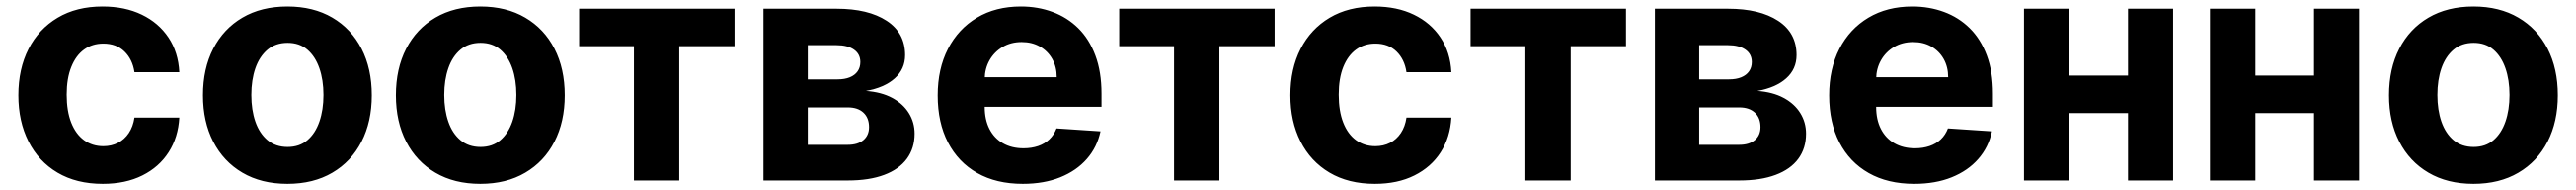

<svg xmlns="http://www.w3.org/2000/svg" viewBox="-20 -573 8194 603"><path d="M306.8 10.7Q223 10.7 162.8 -25Q102.6 -60.7 70.5 -124.3Q38.4 -187.9 38.4 -270.6Q38.4 -354.4 70.8 -417.8Q103.3 -481.2 163.4 -516.9Q223.4 -552.6 306.1 -552.6Q377.5 -552.6 431.1 -526.6Q484.7 -500.7 516 -453.8Q547.2 -407 550.4 -343.8H407.7Q401.6 -384.6 375.9 -409.6Q350.1 -434.7 308.6 -434.7Q273.4 -434.7 247.3 -415.7Q221.2 -396.7 206.7 -360.4Q192.1 -324.2 192.1 -272.7Q192.1 -220.5 206.5 -183.9Q220.9 -147.4 247.2 -128.2Q273.4 -109 308.6 -109Q334.5 -109 355.3 -119.7Q376.1 -130.3 389.7 -150.7Q403.4 -171.2 407.7 -199.9H550.4Q546.9 -137.4 516.5 -90Q486.2 -42.6 432.9 -16Q379.6 10.7 306.8 10.7Z M894.2 10.7Q811.4 10.7 751.2 -24.7Q691.1 -60 658.4 -123.4Q625.7 -186.8 625.7 -270.6Q625.7 -355.1 658.4 -418.5Q691.1 -481.9 751.2 -517.2Q811.4 -552.6 894.2 -552.6Q976.9 -552.6 1037.1 -517.2Q1097.3 -481.9 1130 -418.5Q1162.6 -355.1 1162.6 -270.6Q1162.6 -186.8 1130 -123.4Q1097.3 -60 1037.1 -24.7Q976.9 10.7 894.2 10.7ZM894.9 -106.5Q932.5 -106.5 957.7 -128Q983 -149.5 995.9 -186.8Q1008.9 -224.1 1008.9 -271.7Q1008.9 -319.2 995.9 -356.5Q983 -393.8 957.7 -415.5Q932.5 -437.1 894.9 -437.1Q856.9 -437.1 831.1 -415.5Q805.4 -393.8 792.4 -356.5Q779.5 -319.2 779.5 -271.7Q779.5 -224.1 792.4 -186.8Q805.4 -149.5 831.1 -128Q856.9 -106.5 894.9 -106.5Z M1507.8 10.7Q1425.1 10.7 1364.9 -24.7Q1304.7 -60 1272 -123.4Q1239.3 -186.8 1239.3 -270.6Q1239.3 -355.1 1272 -418.5Q1304.7 -481.9 1364.9 -517.2Q1425.1 -552.6 1507.8 -552.6Q1590.6 -552.6 1650.7 -517.2Q1710.9 -481.9 1743.6 -418.5Q1776.3 -355.1 1776.3 -270.6Q1776.3 -186.8 1743.6 -123.4Q1710.9 -60 1650.7 -24.7Q1590.6 10.7 1507.8 10.7ZM1508.5 -106.5Q1546.2 -106.5 1571.4 -128Q1596.6 -149.5 1609.6 -186.8Q1622.5 -224.1 1622.5 -271.7Q1622.5 -319.2 1609.6 -356.5Q1596.6 -393.8 1571.4 -415.5Q1546.2 -437.1 1508.5 -437.1Q1470.5 -437.1 1444.8 -415.5Q1419 -393.8 1406.1 -356.5Q1393.1 -319.2 1393.1 -271.7Q1393.1 -224.1 1406.1 -186.8Q1419 -149.5 1444.8 -128Q1470.5 -106.5 1508.5 -106.5Z M1822.1 -426.5V-545.5H2316.4V-426.5H2140.6V0H1996.4V-426.5Z M2408.4 0V-545.5H2641Q2741.8 -545.5 2800.4 -507.1Q2859 -468.8 2859 -398.1Q2859 -353.7 2826 -324.2Q2793 -294.7 2734.4 -284.4Q2783.4 -280.9 2818 -262.3Q2852.6 -243.6 2870.9 -214.1Q2889.2 -184.7 2889.2 -148.8Q2889.2 -102.3 2864.5 -68.9Q2839.8 -35.5 2792.4 -17.8Q2745 0 2676.8 0ZM2549.4 -113.3H2676.8Q2708.5 -113.3 2726.4 -128.4Q2744.3 -143.5 2744.3 -169.7Q2744.3 -198.9 2726.4 -215.6Q2708.5 -232.2 2676.8 -232.2H2549.4ZM2549.4 -321H2644.2Q2666.9 -321 2683.1 -327.6Q2699.2 -334.2 2707.9 -346.6Q2716.6 -359 2716.6 -376.1Q2716.6 -401.3 2696.4 -415.5Q2676.1 -429.7 2641 -429.7H2549.4Z M3233.3 10.7Q3149.1 10.7 3088.6 -23.6Q3028.1 -57.9 2995.4 -120.9Q2962.7 -183.9 2962.7 -270.2Q2962.7 -354.4 2995.4 -418Q3028.1 -481.5 3087.5 -517Q3147 -552.6 3227.3 -552.6Q3281.2 -552.6 3327.9 -535.3Q3374.6 -518.1 3409.6 -483.7Q3444.6 -449.2 3464.1 -397.2Q3483.7 -345.2 3483.7 -275.6V-234H3023.1V-327.8H3341.3Q3341.3 -360.4 3327.1 -385.7Q3312.9 -410.9 3287.8 -425.2Q3262.8 -439.6 3229.8 -439.6Q3195.3 -439.6 3168.9 -423.8Q3142.4 -408 3127.5 -381.6Q3112.6 -355.1 3112.2 -322.8V-233.7Q3112.2 -193.2 3127.3 -163.7Q3142.4 -134.2 3170.1 -118.3Q3197.8 -102.3 3235.8 -102.3Q3261 -102.3 3282 -109.4Q3302.9 -116.5 3317.8 -130.7Q3332.7 -144.9 3340.6 -165.5L3480.5 -156.2Q3469.8 -105.8 3437 -68.4Q3404.1 -30.9 3352.5 -10.1Q3300.8 10.7 3233.3 10.7Z M3540.1 -426.5V-545.5H4034.4V-426.5H3858.7V0H3714.5V-426.5Z M4353 10.7Q4269.2 10.7 4209 -25Q4148.8 -60.7 4116.7 -124.3Q4084.5 -187.9 4084.5 -270.6Q4084.5 -354.4 4117 -417.8Q4149.5 -481.2 4209.5 -516.9Q4269.5 -552.6 4352.3 -552.6Q4423.7 -552.6 4477.3 -526.6Q4530.9 -500.7 4562.1 -453.8Q4593.4 -407 4596.6 -343.8H4453.8Q4447.8 -384.6 4422.1 -409.6Q4396.3 -434.7 4354.8 -434.7Q4319.6 -434.7 4293.5 -415.7Q4267.4 -396.7 4252.8 -360.4Q4238.3 -324.2 4238.3 -272.7Q4238.3 -220.5 4252.7 -183.9Q4267 -147.4 4293.3 -128.2Q4319.6 -109 4354.8 -109Q4380.7 -109 4401.5 -119.7Q4422.2 -130.3 4435.9 -150.7Q4449.6 -171.2 4453.8 -199.9H4596.6Q4593 -137.4 4562.7 -90Q4532.3 -42.6 4479 -16Q4425.8 10.7 4353 10.7Z M4657.7 -426.5V-545.5H5152V-426.5H4976.2V0H4832V-426.5Z M5244 0V-545.5H5476.6Q5577.4 -545.5 5636 -507.1Q5694.6 -468.8 5694.6 -398.1Q5694.6 -353.7 5661.6 -324.2Q5628.6 -294.7 5570 -284.4Q5619 -280.9 5653.6 -262.3Q5688.2 -243.6 5706.5 -214.1Q5724.8 -184.7 5724.8 -148.8Q5724.8 -102.3 5700.1 -68.9Q5675.4 -35.5 5628 -17.8Q5580.6 0 5512.4 0ZM5384.9 -113.3H5512.4Q5544 -113.3 5562 -128.4Q5579.9 -143.5 5579.9 -169.7Q5579.9 -198.9 5562 -215.6Q5544 -232.2 5512.4 -232.2H5384.9ZM5384.9 -321H5479.8Q5502.5 -321 5518.6 -327.6Q5534.8 -334.2 5543.5 -346.6Q5552.2 -359 5552.2 -376.1Q5552.2 -401.3 5532 -415.5Q5511.7 -429.7 5476.6 -429.7H5384.9Z M6068.9 10.7Q5984.7 10.7 5924.2 -23.6Q5863.6 -57.9 5831 -120.9Q5798.3 -183.9 5798.3 -270.2Q5798.3 -354.4 5831 -418Q5863.6 -481.5 5923.1 -517Q5982.6 -552.6 6062.9 -552.6Q6116.8 -552.6 6163.5 -535.3Q6210.2 -518.1 6245.2 -483.7Q6280.2 -449.2 6299.7 -397.2Q6319.2 -345.2 6319.2 -275.6V-234H5858.7V-327.8H6176.8Q6176.8 -360.4 6162.6 -385.7Q6148.4 -410.9 6123.4 -425.2Q6098.4 -439.6 6065.3 -439.6Q6030.9 -439.6 6004.4 -423.8Q5978 -408 5963.1 -381.6Q5948.2 -355.1 5947.8 -322.8V-233.7Q5947.8 -193.2 5962.9 -163.7Q5978 -134.2 6005.7 -118.3Q6033.4 -102.3 6071.4 -102.3Q6096.6 -102.3 6117.5 -109.4Q6138.5 -116.5 6153.4 -130.7Q6168.3 -144.9 6176.1 -165.5L6316.1 -156.2Q6305.4 -105.8 6272.5 -68.4Q6239.7 -30.9 6188 -10.1Q6136.4 10.7 6068.9 10.7Z M6797.6 -333.1V-214.1H6512.8V-333.1ZM6562.5 -545.5V0H6418V-545.5ZM6892.4 -545.5V0H6748.9V-545.5Z M7389.2 -333.1V-214.1H7104.4V-333.1ZM7154.1 -545.5V0H7009.6V-545.5ZM7484 -545.5V0H7340.6V-545.5Z M7847.7 10.7Q7764.9 10.7 7704.7 -24.7Q7644.5 -60 7611.9 -123.4Q7579.2 -186.8 7579.2 -270.6Q7579.2 -355.1 7611.9 -418.5Q7644.5 -481.9 7704.7 -517.2Q7764.9 -552.6 7847.7 -552.6Q7930.4 -552.6 7990.6 -517.2Q8050.8 -481.9 8083.5 -418.5Q8116.1 -355.1 8116.1 -270.6Q8116.1 -186.8 8083.5 -123.4Q8050.8 -60 7990.6 -24.7Q7930.4 10.7 7847.7 10.7ZM7848.4 -106.5Q7886 -106.5 7911.2 -128Q7936.4 -149.5 7949.4 -186.8Q7962.4 -224.1 7962.4 -271.7Q7962.4 -319.2 7949.4 -356.5Q7936.4 -393.8 7911.2 -415.5Q7886 -437.1 7848.4 -437.1Q7810.4 -437.1 7784.6 -415.5Q7758.9 -393.8 7745.9 -356.5Q7733 -319.2 7733 -271.7Q7733 -224.1 7745.9 -186.8Q7758.9 -149.5 7784.6 -128Q7810.4 -106.5 7848.4 -106.5Z"/></svg>

Font: InterMG
Style: Bold
Weight: 700
Designer: Rasmus Andersson
Foundry: rsms
Version: Version 3.019;December 26, 2023;FontCreator 15.0.0.2955 64-b